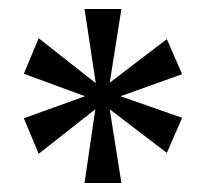

<svg xmlns="http://www.w3.org/2000/svg" viewBox="-20 -780 458 427"><path d="M168 -373H250L224 -537L351 -440L385 -518L248 -566L385 -615L351 -693L224 -596L250 -760H168L193 -595L66 -695L33 -616L169 -566L33 -517L66 -438L192 -537Z"/></svg>

Font: Noto Serif Georgian Condensed Medium
Style: Regular
Weight: 500
Width: 3
Designer: Monotype Design Team, Akaki Razmadze
Foundry: Google LLC
Version: Version 2.003